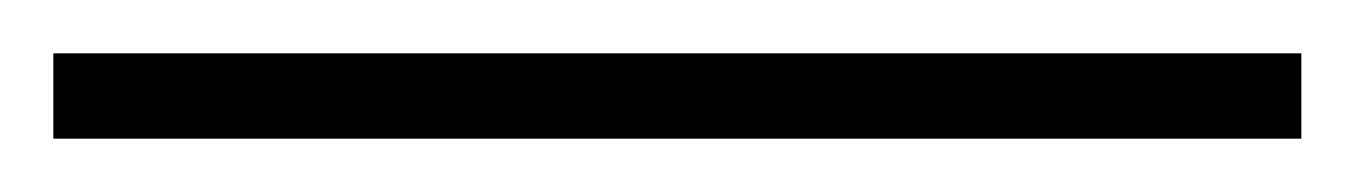

<svg xmlns="http://www.w3.org/2000/svg" viewBox="-29 63 508 72"><path d="M-9 115V83H459V115Z"/></svg>

Font: Trispace Condensed Thin
Style: Regular
Weight: 100
Width: 3
Designer: Tyler Finck
Foundry: Etcetera Type Company
Version: Version 1.210; ttfautohint (v1.8.3)